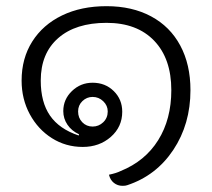

<svg xmlns="http://www.w3.org/2000/svg" viewBox="-20 -531 687 622"><path d="M377 71Q361 71 349 61.5Q337 52 333 35Q357 30 371 23Q450 -9 492.5 -77Q535 -145 535 -239Q535 -341 479.5 -399Q424 -457 325 -457Q225 -457 168.5 -407.5Q112 -358 112 -270Q112 -200 142 -156.5Q172 -113 235 -92L236 -96Q212 -107 198.5 -127Q185 -147 185 -171Q185 -209 213 -236Q241 -263 280 -263Q321 -263 348.5 -236Q376 -209 376 -169Q376 -120 339 -87.5Q302 -55 248 -55Q193 -55 148 -83.5Q103 -112 76.5 -161Q50 -210 50 -270Q50 -342 84.5 -396.5Q119 -451 181 -481Q243 -511 325 -511Q408 -511 469.5 -478Q531 -445 564 -383.5Q597 -322 597 -239Q597 -129 541.5 -45.5Q486 38 392 69Q387 71 377 71ZM329 -170Q329 -189 314.5 -203Q300 -217 280 -217Q261 -217 247 -203.5Q233 -190 233 -170Q233 -149 246.5 -135Q260 -121 280 -121Q300 -121 314.5 -135Q329 -149 329 -170Z"/></svg>

Font: K2D ExtraLight
Style: Regular
Weight: 275
Designer: Katatrad Aksorn Co.,Ltd.
Foundry: Cadson Demak Co.,Ltd.
Version: Version 1.000; ttfautohint (v1.6)